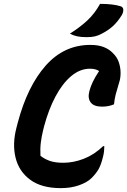

<svg xmlns="http://www.w3.org/2000/svg" viewBox="-20 -952 657 992"><path d="M294 20Q195 20 136.5 -23Q78 -66 60.5 -137Q43 -208 65 -292L72 -319Q122 -507 216.5 -613.5Q311 -720 447 -720Q487 -720 515.5 -709Q544 -698 563 -678Q585 -657 594 -630Q603 -603 603 -575.5Q603 -548 596 -527Q584 -488 578 -465Q572 -442 569 -413Q541 -401 507 -401Q465 -401 448.5 -423Q432 -445 442 -482Q448 -505 459.5 -529Q471 -553 492 -585Q474 -597 445 -597Q393 -597 347.5 -558.5Q302 -520 266.5 -453Q231 -386 208 -300L203 -280Q195 -248 191 -216.5Q187 -185 189 -147Q209 -131 236.5 -121Q264 -111 307 -111Q359 -111 412.5 -131.5Q466 -152 513 -197H519Q519 -184 517.5 -170Q516 -156 512 -141Q502 -100 489 -77.5Q476 -55 453 -32Q431 -10 389 5Q347 20 294 20ZM497 -932Q563 -932 602 -920Q616 -916 617 -903Q618 -890 610 -875Q589 -841 565 -818.5Q541 -796 506 -778Q487 -768 470 -764Q453 -760 427 -760Q398 -760 378 -764.5Q358 -769 341 -778Q396 -813 433 -848Q470 -883 497 -932Z"/></svg>

Font: Recursive Mn Csl St
Style: Bold Italic
Weight: 700
Italic angle: -15°
Monospace: yes
Version: Version 1.079;hotconv 1.0.112;makeotfexe 2.5.65598; ttfautoh